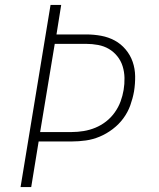

<svg xmlns="http://www.w3.org/2000/svg" viewBox="-20 -755 640 775"><path d="M63 0 184 -735H227L208 -616H328Q359 -616 388.5 -610.5Q418 -605 443 -591.5Q468 -578 487 -555.5Q506 -533 515.5 -505.5Q525 -478 525.5 -447.5Q526 -417 521 -386Q516 -358 506 -330Q496 -302 478 -277.5Q460 -253 435 -234Q410 -215 382.5 -203.5Q355 -192 326.5 -188Q298 -184 270 -184H136L106 0ZM142 -222H269Q293 -222 317.5 -226Q342 -230 365 -239.5Q388 -249 408 -264.5Q428 -280 443 -301Q458 -322 466.5 -345Q475 -368 479 -392Q483 -416 482.5 -440.5Q482 -465 475 -487.5Q468 -510 453.5 -528Q439 -546 419.5 -557.5Q400 -569 376 -573.5Q352 -578 327 -578H201Z"/></svg>

Font: Iosevka Aile XLt Obl
Style: Regular
Weight: 200
Italic angle: -9°
Designer: Belleve Invis
Foundry: Belleve Invis
Version: Version 31.1.0; ttfautohint (v1.8.4)